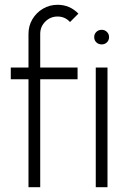

<svg xmlns="http://www.w3.org/2000/svg" viewBox="-20 -782 529 802"><path d="M148 -640.5V-500H304V-451H148V0H99V-451H25V-500H99V-640.5Q99 -674 115.2 -701.5Q131.5 -729 159.2 -745.5Q187 -762 220.5 -762Q271.5 -762 307.5 -725L272.5 -690Q251.5 -713 220.5 -713Q190.5 -713 169.2 -691.8Q148 -670.5 148 -640.5ZM380 -500H429V0H380ZM405 -596.5Q391.5 -596.5 382.5 -605Q373.5 -613.5 373.5 -627Q373.5 -640 382.5 -648.8Q391.5 -657.5 405 -657.5Q417.5 -657.5 426.5 -648.8Q435.5 -640 435.5 -627Q435.5 -613.5 426.5 -605Q417.5 -596.5 405 -596.5Z"/></svg>

Font: Urbanist ExtraLight
Style: Regular
Weight: 200
Designer: Corey Hu
Foundry: Corey Hu
Version: Version 1.330; ttfautohint (v1.8.4.7-5d5b)